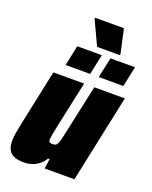

<svg xmlns="http://www.w3.org/2000/svg" viewBox="-160 -956 831 1050"><g transform="rotate(20 255.5 -430.5)"><path d="M112 8Q74 8 52 -2Q30 -12 20.5 -32.5Q11 -53 11 -84Q11 -104 16 -132.5Q21 -161 28 -194L95 -510H274L217 -245Q210 -212 206 -190Q202 -168 202 -158Q202 -150 204 -146.5Q206 -143 211 -141.5Q216 -140 222 -140Q234 -140 240.5 -142.5Q247 -145 252.5 -155.5Q258 -166 263.5 -188.5Q269 -211 277 -250L333 -510H511L403 0H230L238 -57H229Q212 -30 191 -16Q170 -2 149.5 3Q129 8 112 8ZM337 -571 362 -689H505L480 -571ZM144 -571 169 -689H312L287 -571ZM272 -723 206 -864 207 -869H375L406 -728L405 -723Z"/></g></svg>

Font: Saira SemiCondensed Black
Style: Italic
Weight: 900
Width: 4
Italic angle: -12°
Designer: Hector Gatti with collaboration of the Omnibus-Type team
Foundry: Omnibus-Type
Version: Version 1.101